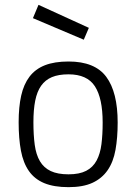

<svg xmlns="http://www.w3.org/2000/svg" viewBox="-20 -763 574 793"><path d="M263 -509Q372 -509 419 -445.5Q466 -382 466 -257Q466 -194 457 -144Q448 -94 424.5 -60Q401 -26 362 -8Q323 10 263 10Q203 10 163 -6.5Q123 -23 99.5 -56.5Q76 -90 66.5 -140.5Q57 -191 57 -258Q57 -321 67.5 -368Q78 -415 102 -446.5Q126 -478 165.5 -493.5Q205 -509 263 -509ZM263 -43Q308 -43 336 -57.5Q364 -72 379 -100Q394 -128 399 -167.5Q404 -207 404 -257Q404 -357 372 -406.5Q340 -456 263 -456Q222 -456 194.5 -444.5Q167 -433 150 -409Q133 -385 125.5 -347.5Q118 -310 118 -258Q118 -205 123.5 -164.5Q129 -124 145 -97Q161 -70 189.5 -56.5Q218 -43 263 -43ZM347 -648 326 -599 116 -688 139 -743Z"/></svg>

Font: Panefresco 250wt
Style: Regular
Weight: 300
Version: Version 1.000